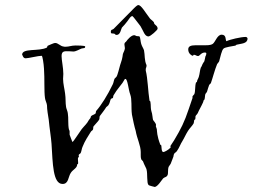

<svg xmlns="http://www.w3.org/2000/svg" viewBox="-20 -727 1005 764"><path d="M965 -574C964 -578 961 -580 957 -580C939 -580 895 -570 881 -563C876 -567 882 -589 862 -589C844 -589 837 -559 826 -552C816 -546 802 -547 789 -547C779 -547 769 -547 760 -547C737 -547 729 -542 729 -530C729 -513 744 -505 747 -505C751 -505 747 -509 752 -509C758 -509 762 -504 768 -504C775 -504 780 -518 795 -518C797 -518 799 -518 801 -516C801 -505 797 -504 797 -501C796 -497 795 -489 793 -483C792 -481 787 -475 786 -472C781 -459 779 -458 779 -458C775 -446 775 -434 771 -421C769 -414 764 -408 764 -403C764 -399 761 -400 760 -399C755 -384 758 -362 753 -352C751 -349 746 -345 746 -343C746 -341 746 -339 746 -337C741 -323 736 -308 731 -293C714 -242 700 -214 673 -169C668 -162 658 -146 658 -146C658 -145 659 -143 659 -141V-140C650 -130 634 -122 630 -122C622 -122 623 -142 622 -147C622 -150 619 -150 618 -151C604 -187 605 -205 604 -213C603 -218 600 -223 600 -225C600 -227 601 -229 601 -229C601 -237 590 -247 589 -250C587 -257 587 -267 585 -275C584 -280 583 -283 582 -286C578 -301 582 -326 575 -326C569 -363 568 -415 560 -446C560 -448 560 -450 560 -451C560 -458 563 -458 563 -465V-468C554 -487 557 -508 553 -527C551 -534 545 -542 542 -552C539 -561 539 -577 535 -582C531 -584 523 -582 520 -585C518 -586 516 -587 514 -587C502 -587 486 -568 483 -563C480 -558 475 -559 475 -550C475 -546 477 -540 477 -535C476 -525 471 -519 469 -512C468 -505 467 -497 465 -490C463 -481 460 -476 458 -468C455 -458 448 -427 443 -421C441 -418 438 -417 436 -414C433 -408 432 -398 429 -392C408 -348 382 -307 363 -286C361 -284 362 -278 360 -275C353 -269 342 -269 341 -261C341 -257 336 -253 334 -250C325 -233 317 -228 305 -213C301 -208 271 -162 269 -162C267 -162 259 -187 257 -191C257 -192 257 -194 257 -195C257 -198 257 -201 257 -204C257 -208 254 -211 254 -213C250 -233 253 -258 250 -275C250 -282 243 -297 243 -301C240 -318 242 -335 239 -355C237 -372 231 -394 231 -413C231 -419 232 -426 232 -433C232 -458 225 -487 225 -504C225 -526 239 -523 255 -523C260 -523 266 -522 272 -522C283 -522 298 -532 305 -534C314 -536 319 -534 319 -542C319 -546 285 -546 281 -546C264 -546 255 -541 241 -541C238 -541 235 -541 232 -542C221 -543 211 -556 200 -556C192 -556 174 -546 170 -545C168 -544 168 -539 167 -538C135 -521 68 -537 68 -509C70 -509 71 -495 82 -495C93 -495 132 -505 146 -505C149 -505 154 -474 155 -454C158 -415 155 -364 159 -337C160 -327 166 -318 167 -308C167 -290 171 -270 174 -250C177 -216 183 -183 185 -155C190 -77 190 5 229 5C253 5 251 -22 261 -38C269 -52 286 -57 287 -71C287 -77 291 -71 291 -78C291 -82 290 -89 290 -95C290 -104 294 -98 294 -105C294 -106 293 -108 293 -109C293 -113 299 -115 301 -118C305 -127 305 -136 309 -144C317 -165 331 -186 341 -202C343 -206 347 -207 349 -210C352 -214 350 -220 352 -224C358 -232 370 -243 374 -250C377 -254 375 -260 377 -265C385 -276 395 -288 403 -301C406 -304 409 -305 411 -308C417 -316 418 -327 421 -333C422 -335 428 -336 429 -337C431 -341 430 -345 432 -348C440 -361 445 -369 458 -385C474 -403 474 -413 479 -413C488 -413 491 -370 498 -352C506 -331 501 -301 505 -271C509 -250 515 -222 520 -206C525 -176 540 -148 540 -122V-110C540 -104 540 -99 542 -93C542 -92 548 -87 549 -85C551 -82 551 -78 553 -75C557 -65 562 -58 563 -53C568 -36 563 1 571 9C573 12 597 17 596 17C608 15 623 -10 629 -17C637 -24 643 -21 647 -31C650 -37 647 -52 651 -63C652 -66 657 -71 659 -75C663 -87 666 -91 669 -101C671 -104 670 -110 673 -115C675 -119 681 -121 684 -126C694 -140 698 -154 706 -166C714 -179 719 -192 728 -206C734 -216 744 -225 750 -235C752 -239 752 -247 753 -250C754 -251 756 -250 757 -253C759 -260 756 -264 760 -268C766 -274 769 -280 771 -286C776 -296 790 -321 790 -326C790 -330 792 -328 793 -330C796 -336 795 -345 797 -352C797 -354 803 -359 804 -363C807 -372 809 -381 812 -388C812 -390 818 -394 819 -396C825 -412 835 -451 844 -472C845 -474 851 -480 852 -483C857 -500 862 -528 870 -534C875 -539 908 -544 914 -545C918 -545 919 -548 921 -549C941 -554 965 -553 965 -574ZM607 -614C607 -626 593 -628 593 -636C593 -641 579 -650 577 -653C557 -679 542 -707 530 -707C526 -707 515 -696 514 -695L432 -612C428 -608 421 -611 421 -600C421 -591 428 -595 435 -593C438 -592 438 -588 444 -588C459 -588 461 -610 465 -617C467 -620 473 -625 476 -629C493 -648 498 -663 507 -663C509 -663 534 -629 539 -623C551 -604 555 -582 571 -582C580 -583 606 -607 607 -612Z"/></svg>

Font: Jim Nightshade
Style: Regular
Weight: 400
Designer: Astigmatic (AOETI)
Foundry: Astigmatic (AOETI)
Version: Version 1.000